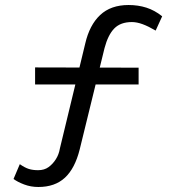

<svg xmlns="http://www.w3.org/2000/svg" viewBox="-20 -715 703 766"><path d="M133 31Q103 31 76.5 21Q50 11 34 -1L59 -60Q79 -46 95 -41Q111 -36 132 -36Q157 -36 174 -48.5Q191 -61 203 -80Q215 -99 219 -123L320 -541Q337 -615 379.5 -655Q422 -695 493 -695Q531 -695 564 -684.5Q597 -674 627 -650L601 -593Q572 -610 549 -618.5Q526 -627 506 -627Q461 -627 436 -601.5Q411 -576 397 -523L298 -119Q279 -43 239 -6Q199 31 133 31ZM120 -378V-446L533 -445V-378Z"/></svg>

Font: Lexend Exa Light
Style: Regular
Weight: 300
Designer: Bonnie Shaver-Troup, Thomas Jockin
Foundry: Lexend
Version: Version 1.007